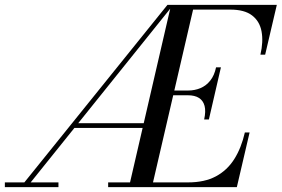

<svg xmlns="http://www.w3.org/2000/svg" viewBox="-45 -770 1159 790"><path d="M39.5 0 644 -750H668L65.5 0ZM-25 0V-19.5H195.5V0ZM260 -243.5V-263H554.5V-243.5ZM400 0V-19.5H728.5Q797 -19.5 843.5 -44.5Q890 -69.5 919 -115.5Q948 -161.5 962.5 -225H982L929.5 0ZM485.5 0 659 -750H754L580 0ZM795 -278.5Q802.5 -312 796.8 -334Q791 -356 773.8 -367Q756.5 -378 728 -378H657V-397.5H728Q756.5 -397.5 780 -407.5Q803.5 -417.5 820.2 -438.5Q837 -459.5 844 -493H864L814.5 -278.5ZM1026.5 -545Q1039 -598.5 1031.2 -640.5Q1023.5 -682.5 992.2 -706.5Q961 -730.5 902.5 -730.5H678.5V-750H1094L1046 -545Z"/></svg>

Font: Bodoni Moda
Style: Italic
Weight: 400
Italic angle: -13°
Designer: Owen Earl
Foundry: indestructible type
Version: Version 2.005